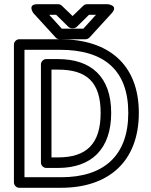

<svg xmlns="http://www.w3.org/2000/svg" viewBox="-20 -865 716 910"><path d="M96 -25V-629H264C474 -629 588 -532 588 -330C588 -127 472 -25 270 -25ZM46 0C46 11 56 25 71 25H270C494 25 638 -99 638 -330C638 -560 494 -679 264 -679H71C60 -679 46 -669 46 -654ZM199 -69H255C412 -69 507 -157 507 -330C507 -502 411 -585 255 -585H199C184 -585 174 -571 174 -560V-94C174 -79 188 -69 199 -69ZM224 -119V-535H255C389 -535 457 -478 457 -330C457 -181 388 -119 255 -119ZM402 -795H435L375 -729H273L213 -795H246L304 -738C309 -733 317 -731 322 -731H326C333 -731 340 -734 344 -738ZM392 -845C387 -845 380 -843 375 -838L324 -789L273 -838C269 -842 263 -845 256 -845H157C108 -845 138 -803 138 -803L244 -687C248 -682 255 -679 262 -679H386C392 -679 399 -682 404 -687L510 -803C543 -840 491 -845 491 -845Z"/></svg>

Font: Falling Sky
Style: ExtOu
Weight: 400
Designer: Paul D. Hunt
Foundry: Adobe Systems Incorporated
Version: Version 1.02